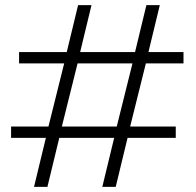

<svg xmlns="http://www.w3.org/2000/svg" viewBox="-20 -725 762 745"><path d="M112 0 158 -190H23V-234H168L229 -479H54V-523H239L283 -705H335L291 -523H504L548 -705H600L556 -523H692V-479H546L485 -234H662V-190H475L429 0H377L423 -190H210L164 0ZM220 -234H433L494 -479H281Z"/></svg>

Font: Nunito Sans 10pt Expanded ExtraLight
Style: Regular
Weight: 250
Width: 7
Designer: Vernon Adams
Foundry: Vernon Adams
Version: Version 3.101;gftools[0.9.27]